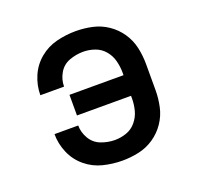

<svg xmlns="http://www.w3.org/2000/svg" viewBox="-102 -646 779 761"><g transform="rotate(-20 288.0 -265.0)"><path d="M291 8Q326 8 360.5 0.5Q395 -7 424.5 -27Q454 -47 474 -76.5Q494 -106 501.5 -140.5Q509 -175 509 -210V-320Q509 -355 501.5 -389.5Q494 -424 474 -453.5Q454 -483 424.5 -503Q395 -523 360.5 -530.5Q326 -538 291 -538Q250 -538 210 -528Q170 -518 138 -491.5Q106 -465 89.5 -426.5Q73 -388 73 -347H173Q173 -377 188.5 -403.5Q204 -430 232.5 -440.5Q261 -451 291 -451Q316 -451 340 -442.5Q364 -434 380.5 -414.5Q397 -395 403.5 -370Q410 -345 410 -320V-309H182V-222H410V-210Q410 -185 403.5 -160.5Q397 -136 380.5 -116Q364 -96 340 -87.5Q316 -79 291 -79Q261 -79 232.5 -90Q204 -101 188.5 -127.5Q173 -154 173 -183H73Q73 -142 89.5 -103.5Q106 -65 138 -38.5Q170 -12 210 -2Q250 8 291 8Z"/></g></svg>

Font: Iosevka Sparkle Medium
Style: Regular
Weight: 500
Designer: Belleve Invis
Foundry: Belleve Invis
Version: Version 4.5.0; ttfautohint (v1.8.3)